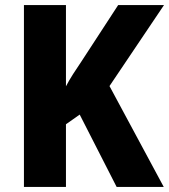

<svg xmlns="http://www.w3.org/2000/svg" viewBox="-20 -734 664 754"><path d="M623 0 410 -396 624 -714H444L300 -493C277 -459 255 -426 239 -395V-714H74V0H239V-246L293 -284L438 0Z"/></svg>

Font: Noto Sans Georgian SemiCondensed ExtraBold
Style: Regular
Weight: 800
Width: 4
Designer: Monotype Design Team, Akaki Razmadze
Foundry: Google LLC
Version: Version 2.005